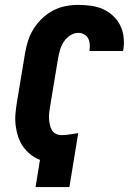

<svg xmlns="http://www.w3.org/2000/svg" viewBox="-20 -763 540 783"><path d="M125 0 143 -111Q122 -119 104.5 -133Q87 -147 74 -165.5Q61 -184 54 -205.5Q47 -227 44 -250.5Q41 -274 43 -298Q45 -322 49 -346L82 -545Q86 -570 94 -595.5Q102 -621 116.5 -644.5Q131 -668 151.5 -687.5Q172 -707 196.5 -720Q221 -733 247 -738Q273 -743 299 -743Q325 -743 351 -739.5Q377 -736 399.5 -726Q422 -716 440.5 -699Q459 -682 470 -660Q481 -638 484 -612Q487 -586 483 -560Q482 -559 482 -557.5Q482 -556 482 -555H345Q345 -556 345 -556.5Q345 -557 345 -557Q347 -570 346 -583Q345 -596 339.5 -606.5Q334 -617 323 -623Q312 -629 299 -629Q282 -629 266 -618.5Q250 -608 240 -592.5Q230 -577 225 -560Q220 -543 217 -526L184 -327Q182 -315 180.5 -302Q179 -289 180 -277Q181 -265 183.5 -253.5Q186 -242 192 -232Q198 -222 208.5 -217Q219 -212 232 -212Q249 -212 265.5 -215Q282 -218 299 -220L263 0Z"/></svg>

Font: Iosevka Curly Heavy Oblique
Style: Regular
Weight: 900
Italic angle: -9°
Monospace: yes
Designer: Belleve Invis
Foundry: Belleve Invis
Version: Version 11.1.0; ttfautohint (v1.8.3)